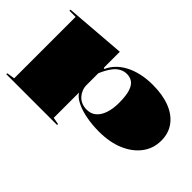

<svg xmlns="http://www.w3.org/2000/svg" viewBox="-102 -871 1428 1428"><g transform="rotate(45 612.0 -157.5)"><path d="M26 200V190L89 180V-466H24V-477L505 -515V-349L514 -342Q530 -380 560.5 -412Q591 -444 634.5 -467Q678 -490 733 -502.5Q788 -515 852 -515Q957 -515 1032.5 -485.5Q1108 -456 1149.5 -400Q1191 -344 1191 -266Q1191 -183 1143 -119.5Q1095 -56 1011 -20.5Q927 15 816 15Q742 15 678 2.5Q614 -10 568.5 -33Q523 -56 505 -86V180L560 190V200ZM635 -36Q679 -36 708.5 -61Q738 -86 754 -132.5Q770 -179 770 -242Q770 -318 756 -360Q742 -402 717.5 -419Q693 -436 660 -436Q629 -436 603.5 -422Q578 -408 559.5 -385Q541 -362 527.5 -336.5Q514 -311 505 -289V-165Q505 -140 514 -117Q523 -94 539.5 -75.5Q556 -57 580.5 -46.5Q605 -36 635 -36Z"/></g></svg>

Font: Kalnia Expanded SemiBold
Style: Regular
Weight: 600
Width: 7
Designer: Frida Medrano
Foundry: Frida Medrano
Version: Version 1.105